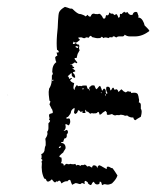

<svg xmlns="http://www.w3.org/2000/svg" viewBox="-20 -545 455 559"><path d="M100 -84 101 -85V-88Q102 -90 100 -96Q110 -100 110 -111L111 -117L113 -122V-132L112 -141Q121 -154 117 -161Q121 -165 121 -172V-186Q128 -193 125 -195H124L123 -196Q122 -196 124 -199V-203L123 -206Q122 -209 124 -213L127 -214L130 -215Q132 -215 133 -216Q135 -218 132 -226Q130 -228 128 -233L126 -237L124 -241L125 -244L126 -247Q128 -250 124 -252L123 -260L122 -269Q121 -277 123 -287Q128 -294 130 -305L131 -315V-325Q136 -331 132 -335Q132 -356 144 -364L142 -369L141 -375Q139 -380 147 -383L146 -387L145 -391Q144 -393 148 -392Q149 -392 150 -392Q152 -395 150 -397L148 -399L146 -400Q144 -417 146 -443L148 -464L149 -485Q150 -504 152 -509Q155 -517 169 -525L176 -523L184 -520H187Q190 -520 191 -519Q206 -504 213 -504H215L218 -503Q224 -501 227 -499Q228 -497 229.5 -497.5Q231 -498 235 -502Q239 -495 244 -497Q247 -507 255 -505L258 -504H261Q264 -503 269 -505Q273 -504 277 -498L279 -494L281 -491Q286 -490 287 -494L288 -498L289 -501Q297 -498 298 -508Q299 -509 301 -507L302 -506L303 -505Q306 -506 309 -505L311 -503L314 -501Q319 -506 321 -502L323 -498L325 -493Q328 -494 329 -497V-502Q329 -506 334 -504Q336 -507 342 -511Q345 -506 351 -510Q357 -499 366 -502Q368 -509 373 -510Q380 -512 381 -505L382 -502L383 -500Q384 -496 382 -494Q390 -494 395 -486L399 -478L401 -471L405 -467L409 -463Q414 -458 415 -455Q395 -439 373 -439H358Q350 -439 343 -444Q341 -438 334 -439H326Q322 -439 319 -436L316 -437L313 -439Q308 -440 307 -436Q298 -438 296 -434Q286 -438 281 -434Q276 -440 275 -437L273 -435Q272 -434 268 -434Q261 -433 248 -437Q244 -445 238 -435Q229 -438 228 -434H223L218 -436Q213 -437 207 -435L210 -432L213 -429L208 -425L204 -422Q199 -419 194 -424L193 -420L192 -417Q196 -416 201 -420Q203 -415 210 -415L211 -410L210 -406Q210 -401 212 -399L206 -388Q204 -380 203 -376Q198 -377 197 -375L198 -372L202 -367Q205 -364 205 -362Q203 -360 201 -362L199 -363H196Q193 -358 184 -358Q184 -357 190 -357L191 -354V-352Q196 -350 196 -348Q196 -346 190 -346Q198 -341 199 -339Q200 -338 198.5 -337Q197 -336 192 -335L194 -331L197 -328Q199 -322 199 -320Q196 -317 194 -320L191 -322L189 -325Q189 -330 188 -333Q180 -325 177 -323Q181 -322 181 -315Q183 -317 186 -317Q187 -318 189 -318Q190 -317 189 -316Q186 -313 184 -312Q186 -306 196 -303L195 -298L194 -293Q193 -286 197 -283L198 -289L201 -294Q204 -300 207 -294Q214 -296 216 -294Q220 -296 224 -296H232L235 -287Q240 -287 240 -280Q242 -284 240 -286Q239 -292 243 -293Q246 -298 255 -296L257 -291L260 -285L264 -288L267 -292Q270 -295 271 -295Q272 -295 273 -292Q276 -286 277 -281Q278 -281 280 -284L281 -286L283 -287Q286 -287 288 -281V-275Q289 -273 291 -271Q291 -272 293 -274Q287 -283 290 -292Q301 -295 301 -282Q303 -282 304 -283L306 -287L309 -290Q310 -290 312 -287V-285Q313 -284 315 -284Q322 -288 325 -277L333 -285Q334 -285 337 -282L340 -279L346 -276L348 -277L351 -279Q354 -280 356 -278Q362 -280 362 -274L367 -275H372Q378 -275 381 -271L383 -265L384 -259Q386 -253 384 -247Q390 -246 390 -239V-228Q395 -223 390 -205Q379 -199 374 -195Q372 -195 370 -198L369 -200L368 -203Q358 -202 350 -209Q348 -208 344 -208L339 -210Q331 -212 328 -210Q327 -209 324 -210H319Q314 -207 306 -213Q291 -208 291 -213V-218Q290 -218 289 -220L288 -222Q286 -222 282 -219L279 -217L276 -214Q269 -208 269 -215Q267 -223 262 -216L258 -215H255Q251 -214 247 -216Q244 -212 240 -216L237 -219Q233 -221 232 -220Q230 -224 230 -225Q229 -226 229 -225Q228 -224 228 -221L229 -216H222Q218 -216 221 -220Q217 -222 216 -218L211 -223L209 -224H208Q207 -224 206 -220L204 -216L202 -215Q200 -214 200 -213Q194 -215 196 -221L197 -226V-231Q189 -227 187 -221L186 -216Q184 -212 182 -210L180 -207L177 -204Q175 -205 174 -203.5Q173 -202 174 -199L178 -200H182Q184 -198 184 -195Q185 -191 184 -187Q182 -182 181 -181Q179 -179 176 -182Q174 -184 170 -183Q172 -176 171 -173Q170 -167 165 -164Q166 -163 170 -165L172 -166L175 -167Q178 -164 178 -160Q176 -154 174 -153Q176 -147 171 -142Q170 -144 167 -141L166 -138L165 -136Q166 -134 164 -132.5Q162 -131 158 -131V-129Q171 -128 171 -114Q171 -112 168 -108L166 -105L164 -101L159 -97L154 -92Q150 -88 159 -86Q161 -74 157 -70Q166 -70 166 -62Q172 -69 176 -68L177 -67H179Q180 -66 185 -68L189 -67H192Q195 -66 199 -68Q202 -63 203 -63L204 -64L206 -65Q210 -65 214 -62Q217 -65 219 -65L221 -64Q223 -64 224 -65Q228 -68 234 -60Q238 -62 241 -61L244 -59L248 -57Q249 -67 260 -62L262 -59Q262 -58 263 -57L264 -55Q263 -61 269 -64Q275 -62 279 -59L288 -54Q291 -52 291 -55V-59Q296 -61 300 -58L304 -56L308 -55L315 -45L322 -34L319 -27L315 -21Q312 -17 306 -11Q295 -6 290 -8H288L286 -9Q283 -9 277 -6L276 -10L275 -13Q275 -16 270 -16V-12Q270 -11 268 -9Q258 -5 253 -16Q251 -15 249 -13L248 -11L247 -9Q245 -4 240 -8Q234 -12 236 -14L233 -16L230 -18Q228 -19 227 -17.5Q226 -16 226 -14V-13L227 -12Q227 -11 225 -9Q220 -15 214 -9Q210 -9 206 -11H204L202 -12Q201 -13 190 -7L187 -14Q185 -20 185 -20Q182 -24 176 -17Q170 -19 159 -11Q154 -24 148 -16Q145 -18 143 -16L142 -15L141 -14Q138 -13 131 -23Q121 -13 116 -18Q115 -21 114 -22.5Q113 -24 111.5 -24.5Q110 -25 109 -25Q99 -44 102 -71Q99 -74 104 -79Q99 -83 100 -84ZM208 -410H204Q202 -412 200 -410Q200 -408 201 -407L204 -406Q206 -404 207 -406Q208 -407 208 -410ZM158 -119Q153 -120 151 -115Q155 -112 158 -119ZM221 -284Q225 -286 222 -289Q219 -288 221 -284ZM133 -309 134 -310H135Q136 -312 135 -313Q130 -313 133 -309ZM288 -269V-270Q286 -272 286 -269V-265Q287 -265 287 -267ZM273 -277 275 -275 276 -273Q277 -277 273 -277ZM160 -182Q161 -183 162 -183Q162 -184 160 -182ZM175 -221 174 -222Q174 -221 175 -221ZM3 -269Q2 -268 3 -268Q4 -268 3 -269Z"/></svg>

Font: Kom-post
Style: Regular
Weight: 400
Designer: @guaschetti
Foundry: guaschetti
Version: Version 1.00 December 6, 2021, initial release